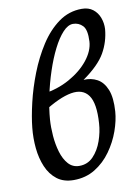

<svg xmlns="http://www.w3.org/2000/svg" viewBox="-86 -799 624 875"><g transform="rotate(-10 226.0 -361.0)"><path d="M443.4 -633.3Q438.5 -574.7 409.9 -524.7Q381.3 -474.6 306.6 -421.9Q341.3 -424.3 369.6 -408.9Q397.9 -393.6 413.1 -356.2Q428.2 -318.8 423.8 -254.9Q420.9 -213.9 404.1 -166.3Q387.2 -118.7 356.9 -76.2Q326.7 -33.7 283.2 -6.8Q239.7 20 184.1 20Q137.2 20 106.7 -3.7Q76.2 -27.3 59.6 -66.4Q43 -105.5 38.3 -152.8Q33.7 -200.2 38.6 -247.6Q43.5 -296.9 58.6 -361.3Q73.7 -425.8 99.6 -492.2Q125.5 -558.6 162.1 -615.5Q198.7 -672.4 246.8 -707.3Q294.9 -742.2 354.5 -742.2Q385.7 -742.2 406 -726.3Q426.3 -710.4 435.5 -685.5Q444.8 -660.6 443.4 -633.3ZM363.3 -589.4Q366.2 -643.6 347.9 -662.6Q329.6 -681.6 303.2 -681.6Q279.8 -681.6 255.9 -655.8Q231.9 -629.9 210 -586.2Q188 -542.5 170.2 -488.5Q152.3 -434.6 140.4 -377.9Q128.4 -321.3 124.5 -270Q122.1 -234.9 125.2 -194.8Q128.4 -154.8 138.9 -119.4Q149.4 -84 169.4 -61.5Q189.5 -39.1 220.2 -39.1Q258.8 -39.1 284.9 -66.4Q311 -93.8 325.2 -134.3Q339.4 -174.8 341.8 -214.8Q348.1 -306.6 321.5 -344Q294.9 -381.3 239.7 -371.6Q184.6 -361.8 105.5 -311L112.3 -390.6Q182.1 -399.9 238 -431.2Q293.9 -462.4 327.4 -504.6Q360.8 -546.9 363.3 -589.4Z"/></g></svg>

Font: Gentium Book Plus
Style: Italic
Weight: 400
Italic angle: -8°
Designer: Victor Gaultney, Annie Olsen, Iska Routamaa, Becca Hirsbrunner
Foundry: SIL International
Version: Version 6.101